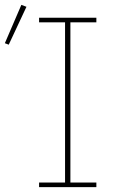

<svg xmlns="http://www.w3.org/2000/svg" viewBox="-42 -771 485 791"><path d="M355 0H119V-19H226V-679H119V-698H355V-679H248V-19H355ZM67 -743 -6 -587 -22 -593 46 -751Z"/></svg>

Font: IBM Plex Sans Thin
Style: Regular
Weight: 250
Designer: Mike Abbink, Paul van der Laan, Pieter van Rosmalen
Foundry: Bold Monday
Version: Version 3.201